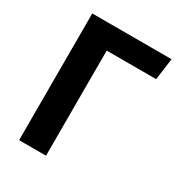

<svg xmlns="http://www.w3.org/2000/svg" viewBox="-166 -800 841 908"><g transform="rotate(30 254.5 -346.0)"><path d="M506 -692 490 -574H220V0H73V-692Z"/></g></svg>

Font: Fira Sans SemiBold
Style: Regular
Weight: 600
Designer: bBox Type GmbH & Carrois Corporate GbR & Edenspiekermann AG
Foundry: bBox Type GmbH & Carrois Corporate GbR & Edenspiekermann AG
Version: Version 4.301;PS 004.301;hotconv 1.0.88;makeotf.lib2.5.64775